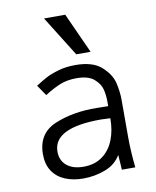

<svg xmlns="http://www.w3.org/2000/svg" viewBox="-90 -883 780 962"><g transform="rotate(-10 300.0 -402.0)"><path d="M77 -144.5Q77 -251 169.8 -289.8Q262.5 -328.5 384 -326.5L441 -325.5V-348Q441 -380.5 434 -410.2Q427 -440 397.8 -465.5Q368.5 -491 308.5 -491Q261.5 -491 225.2 -476.5Q189 -462 145 -434L108 -488Q139 -508 163.2 -521Q187.5 -534 226.8 -545.5Q266 -557 313.5 -557Q403 -557 447.2 -516.8Q491.5 -476.5 502 -431.5Q512.5 -386.5 512.5 -345V-154Q512.5 -84 521.5 0H453Q452 -11.5 451 -34.5L448 -76Q421.5 -30.5 367.8 -10.2Q314 10 256 10Q204.5 10 164 -6.8Q123.5 -23.5 100.2 -58.2Q77 -93 77 -144.5ZM441 -264Q407.5 -266 393.5 -266Q151 -266 151 -145Q151 -99.5 182.2 -73.8Q213.5 -48 267.5 -48Q324 -48 363 -76.2Q402 -104.5 421.5 -153.2Q441 -202 441 -264ZM200.5 -814H308.5L401.5 -609H328.5Z"/></g></svg>

Font: JuliaMono Light
Style: Regular
Weight: 300
Monospace: yes
Designer: cormullion
Foundry: corm
Version: Version 0.054; ttfautohint (v1.8.4)